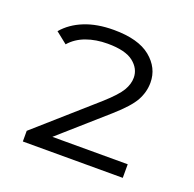

<svg xmlns="http://www.w3.org/2000/svg" viewBox="-84 -833 599 592"><g transform="rotate(20 215.0 -536.5)"><path d="M48 -327V-362L237.8 -529.6Q276.7 -564.5 289.5 -586.1Q302.2 -607.6 302.2 -628.5Q302.2 -658.1 275.9 -679Q249.5 -699.9 191 -699.9Q152.5 -699.9 121 -688.4Q89.5 -676.9 69.4 -653.6L32.1 -683.2Q58.1 -713.6 98.9 -729.9Q139.7 -746.3 194.4 -746.3Q275 -746.3 315.4 -713.3Q355.8 -680.3 355.8 -631.8Q355.8 -601.3 340.6 -573.3Q325.5 -545.3 277.9 -503.3L106.7 -352.2L90.1 -371.6H375.9V-327Z"/></g></svg>

Font: Montserrat Alternates Thin
Style: Regular
Weight: 100
Designer: Julieta Ulanovsky
Foundry: Julieta Ulanovsky
Version: Version 9.000